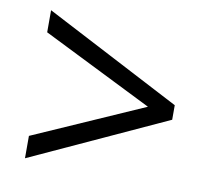

<svg xmlns="http://www.w3.org/2000/svg" viewBox="-61 -673 674 623"><g transform="rotate(10 275.5 -362.0)"><path d="M59.1 -191.9 422.9 -352.1 59.1 -533.2V-606L507.8 -372.1V-324.2L59.1 -118.2Z"/></g></svg>

Font: OpenSans-Italic
Style: Italic
Weight: 400
Italic angle: -12°
Foundry: Ascender Corporation
Version: Version 1.10